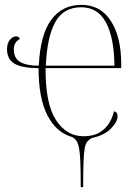

<svg xmlns="http://www.w3.org/2000/svg" viewBox="-20 -562 570 792"><path d="M313 210Q313 146 311.5 107.5Q310 69 306 48.5Q302 28 295.5 19Q289 10 280 4Q213 -14 176 -85.5Q139 -157 139 -281Q72 -281 40.5 -299Q9 -317 9 -359Q9 -384 21 -398Q33 -412 46 -412Q59 -412 62 -401Q52 -397 44.5 -386Q37 -375 37 -359Q37 -322 63 -306.5Q89 -291 140 -291Q146 -419 191.5 -480.5Q237 -542 316 -542Q394 -542 437 -476Q480 -410 480 -298V-281H168Q167 -135 210.5 -67.5Q254 0 325 0Q377 0 408 -28Q439 -56 450 -103Q465 -100 465 -83Q465 -60 438 -32Q411 -4 360 7Q348 13 340.5 21.5Q333 30 329.5 49.5Q326 69 324.5 106.5Q323 144 323 210ZM452 -291Q451 -405 417.5 -468.5Q384 -532 315 -532Q241 -532 207.5 -470Q174 -408 169 -291Z"/></svg>

Font: Noto Serif Display SemiCondensed Thin
Style: Regular
Weight: 100
Width: 4
Designer: Monotype Design Team
Foundry: Monotype Imaging Inc.
Version: Version 2.009